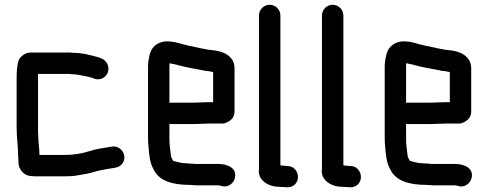

<svg xmlns="http://www.w3.org/2000/svg" viewBox="-20 -726 2055 808"><path d="M58 -40C58 -29 62 -17 71 -6C84 11 101 16 128 16H254C273 16 291 15 306 12C331 8 361 3 381 -4C394 -8 412 -11 427 -14C456 -20 480 -17 495 -38C519 -71 489 -115 451 -109C419 -104 382 -99 353 -89C324 -80 291 -74 254 -74H146V-77C146 -102 141 -128 141 -153C140 -162 140 -174 140 -187V-415H264C270 -415 275 -415 279 -414C303 -414 329 -407 351 -403L367 -399L377 -395C404 -385 428 -403 434 -422C443 -449 426 -473 407 -480L397 -484C364 -494 324 -504 283 -504C278 -505 273 -505 266 -505H109C87 -505 66 -489 59 -473C52 -458 50 -423 50 -398V-187C50 -148 56 -113 56 -78C56 -66 58 -53 58 -40Z M796 -294H702C699 -294 696 -294 693 -293V-449C693 -451 693 -455 694 -460C708 -456 718 -456 732 -451C768 -441 807 -436 844 -428L861 -426C865 -425 870 -424 875 -423H877V-296H858C845 -296 811 -294 796 -294ZM858 -206H912C923 -205 934 -209 947 -218C960 -227 967 -240 967 -257V-441C965 -490 921 -511 873 -515L856 -517C851 -518 845 -519 840 -520C820 -523 798 -530 777 -533C746 -539 718 -552 683 -552C648 -552 620 -531 612 -503C608 -491 603 -465 603 -449V-142C603 -129 604 -118 605 -108C608 -70 611 -40 626 -14C648 35 706 52 777 52C788 52 797 54 808 54H900C905 54 909 56 913 57C939 65 963 45 968 25C980 -18 938 -36 900 -36H799C792 -37 785 -38 777 -38C773 -38 768 -38 762 -39C742 -39 725 -45 709 -49C706 -54 699 -65 699 -74C696 -96 693 -118 693 -143V-205C696 -204 699 -204 702 -204H796C811 -204 844 -206 858 -206Z M1070 -661V-16C1062 30 1107 60 1154 60C1161 61 1167 61 1174 61L1186 62C1198 63 1209 60 1219 52C1248 27 1232 -25 1193 -27L1160 -30V-661C1160 -686 1139 -706 1115 -706C1091 -706 1070 -686 1070 -661Z M1335 -661V-16C1327 30 1372 60 1419 60C1426 61 1432 61 1439 61L1451 62C1463 63 1474 60 1484 52C1513 27 1497 -25 1458 -27L1425 -30V-661C1425 -686 1404 -706 1380 -706C1356 -706 1335 -686 1335 -661Z M1792 -294H1698C1695 -294 1692 -294 1689 -293V-449C1689 -451 1689 -455 1690 -460C1704 -456 1714 -456 1728 -451C1764 -441 1803 -436 1840 -428L1857 -426C1861 -425 1866 -424 1871 -423H1873V-296H1854C1841 -296 1807 -294 1792 -294ZM1854 -206H1908C1919 -205 1930 -209 1943 -218C1956 -227 1963 -240 1963 -257V-441C1961 -490 1917 -511 1869 -515L1852 -517C1847 -518 1841 -519 1836 -520C1816 -523 1794 -530 1773 -533C1742 -539 1714 -552 1679 -552C1644 -552 1616 -531 1608 -503C1604 -491 1599 -465 1599 -449V-142C1599 -129 1600 -118 1601 -108C1604 -70 1607 -40 1622 -14C1644 35 1702 52 1773 52C1784 52 1793 54 1804 54H1896C1901 54 1905 56 1909 57C1935 65 1959 45 1964 25C1976 -18 1934 -36 1896 -36H1795C1788 -37 1781 -38 1773 -38C1769 -38 1764 -38 1758 -39C1738 -39 1721 -45 1705 -49C1702 -54 1695 -65 1695 -74C1692 -96 1689 -118 1689 -143V-205C1692 -204 1695 -204 1698 -204H1792C1807 -204 1840 -206 1854 -206Z"/></svg>

Font: Electronic
Style: Blk
Weight: 900
Version: Version 1.011